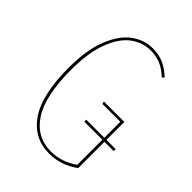

<svg xmlns="http://www.w3.org/2000/svg" viewBox="-202 -796 909 909"><g transform="rotate(45 253.0 -341.0)"><path d="M496 -216H434V-40Q366 9 289 9Q184 9 125 -78Q66 -165 66 -345Q66 -464 97 -541.5Q128 -619 177 -655Q226 -691 283 -691Q324 -691 356 -677Q388 -663 420 -633L411 -623Q381 -651 351 -664Q321 -677 283 -677Q230 -677 184.5 -644Q139 -611 110 -536.5Q81 -462 81 -345Q81 -171 135.5 -87.5Q190 -4 288 -4Q358 -4 420 -48V-216H299V-229H420V-336H300L297 -349H434V-229H496Z"/></g></svg>

Font: Fira Sans Compressed Hair
Style: Regular
Weight: 100
Width: 1
Designer: bBox Type GmbH & Carrois Corporate GbR & Edenspiekermann AG
Foundry: bBox Type GmbH & Carrois Corporate GbR & Edenspiekermann AG
Version: Version 4.301